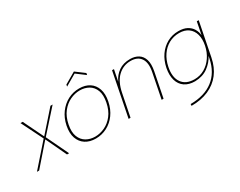

<svg xmlns="http://www.w3.org/2000/svg" viewBox="-117 -1191 2378 1903"><g transform="rotate(-30 1072.0 -239.0)"><path d="M84 -500H109L222 -268L427 -500H452L231 -253L352 0H328L216 -237L9 0H-16L207 -253Z M656 7Q587 7 539 -24Q491 -55 471 -112.5Q451 -170 467 -250Q483 -329 526 -387Q569 -445 629 -476Q689 -507 758 -507Q827 -507 874.5 -476Q922 -445 941.5 -387Q961 -329 945 -250Q929 -170 887 -112.5Q845 -55 785 -24Q725 7 656 7ZM660 -13Q716 -13 770.5 -38.5Q825 -64 866 -116.5Q907 -169 923 -250Q939 -331 919 -383.5Q899 -436 854.5 -461.5Q810 -487 754 -487Q698 -487 643.5 -461.5Q589 -436 547.5 -383.5Q506 -331 490 -250Q474 -169 494.5 -116.5Q515 -64 559.5 -38.5Q604 -13 660 -13ZM894 -582 794 -657 665 -582 669 -603 798 -678 898 -603Z M1132 -500H1154L1128 -370Q1157 -433 1210 -470Q1263 -507 1341 -507Q1395 -507 1434 -483Q1473 -459 1488.5 -409.5Q1504 -360 1489 -282L1433 0H1411L1467 -283Q1487 -382 1451.5 -435Q1416 -488 1336 -488Q1252 -488 1190.5 -430Q1129 -372 1106 -256L1055 0H1033Z M2102 -500H2124L2048 -117Q2028 -15 1973.5 55.5Q1919 126 1834 163Q1749 200 1638 200L1639 180Q1799 179 1898 103Q1997 27 2026 -117L2032 -147H2033Q2001 -84 1940.5 -39.5Q1880 5 1791 7Q1721 7 1675 -24.5Q1629 -56 1612 -114Q1595 -172 1610 -250Q1626 -328 1666 -385.5Q1706 -443 1764.5 -475Q1823 -507 1893 -507Q1953 -507 1991.5 -486Q2030 -465 2050 -431Q2070 -397 2074 -357ZM1632 -250Q1610 -140 1654.5 -76.5Q1699 -13 1797 -13Q1860 -13 1912.5 -43.5Q1965 -74 2001.5 -127.5Q2038 -181 2052 -250Q2066 -320 2051 -373.5Q2036 -427 1995 -457Q1954 -487 1891 -487Q1826 -487 1773 -458Q1720 -429 1683.5 -376Q1647 -323 1632 -250Z"/></g></svg>

Font: Albert Sans Thin
Style: Italic
Weight: 250
Italic angle: -11.25°
Designer: Andreas Rasmussen
Foundry: a.Foundry
Version: Version 1.025